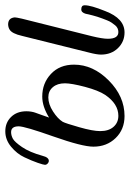

<svg xmlns="http://www.w3.org/2000/svg" viewBox="98 -579 492 728"><g transform="rotate(-90 344.0 -215.0)"><path d="M83 -290Q83 -295.9 90.6 -317.9Q98.1 -339.8 111.6 -368.4Q125 -397 151.6 -418.9Q178.2 -440.9 210 -440.9Q243.2 -440.9 264.6 -418.9Q286.1 -397 286.1 -360.8Q286.1 -352.1 284.7 -343Q283.2 -334 281 -327.9Q278.8 -321.8 272.9 -305.4Q267.1 -289.1 262.2 -274.9Q304.2 -300.8 341.8 -300.8Q392.6 -300.8 427.7 -267.8Q462.9 -234.9 462.9 -180.2Q462.9 -108.4 402.8 -48.6Q342.8 11.2 268.1 11.2Q217.3 11.2 184.6 -22.5Q151.9 -56.2 151.9 -106.9Q151.9 -148.9 190.4 -258.1Q229 -367.2 229 -390.1Q229 -418.9 207 -418.9Q194.8 -418.9 182.4 -412.4Q169.9 -405.8 150.4 -377.4Q130.9 -349.1 117.2 -299.8Q111.3 -275.9 98.1 -275.9Q92.3 -275.9 87.6 -280.5Q83 -285.2 83 -290ZM210.9 -81.1Q210.9 -48.8 227.1 -30.5Q243.2 -12.2 269 -12.2Q314 -12.2 348.1 -62Q365.2 -87.9 378.7 -138.9Q392.1 -189.9 392.1 -214.8Q392.1 -243.7 377.4 -260.7Q362.8 -277.8 338.9 -277.8Q313 -277.8 285.4 -260Q257.8 -242.2 246.1 -223.1Q240.2 -211.9 225.6 -160.4Q210.9 -108.9 210.9 -81.1ZM501 -78.1Q501 -94.2 508.8 -124L571.8 -377Q580.6 -416 596.2 -424.8Q604 -429.7 615.2 -430.2Q640.1 -430.2 642.1 -404.8Q642.1 -399.9 637.2 -377.9L570.8 -112.8Q561 -72.8 561 -51.8Q561 -11.7 586.9 -12.2Q593.8 -12.2 600.3 -15.1Q606.9 -18.1 612.1 -24.4Q617.2 -30.8 622.1 -37.8Q627 -44.9 630.9 -54.9Q634.8 -64.9 637.9 -73Q641.1 -81.1 644.5 -92Q647.9 -103 649.4 -109.1Q650.9 -115.2 653.3 -124.5Q655.8 -133.8 655.8 -136.2Q660.6 -153.3 672.9 -152.8Q688 -152.8 688 -140.1Q688 -116.2 666 -62Q638.2 11.2 585 11.2Q549.8 11.2 525.4 -13.9Q501 -39.1 501 -78.1Z"/></g></svg>

Font: CMU Classical Serif
Style: Italic
Weight: 500
Italic angle: -14.04°
Version: Version 0.7.0